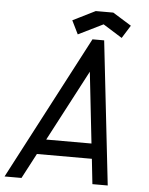

<svg xmlns="http://www.w3.org/2000/svg" viewBox="-62 -879 719 926"><g transform="rotate(5 297.5 -416.5)"><path d="M179.7 -194.8H398.9L360.8 -539.1ZM77.1 0H-4.9L359.9 -695.8H416.5L494.6 0H420.4L407.2 -121.6H141.1ZM448.7 -833 538.6 -777.3 499.5 -714.8 407.2 -772.5 287.1 -713.4 254.9 -778.8 363.8 -833Z"/></g></svg>

Font: Anka/Coder
Style: Italic
Weight: 400
Italic angle: -12°
Monospace: yes
Version: Version 001.100